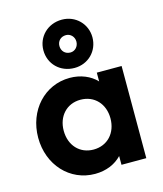

<svg xmlns="http://www.w3.org/2000/svg" viewBox="-118 -875 823 972"><g transform="rotate(-15 294.0 -389.0)"><path d="M260 10C318 10 367 -11 400 -46V0H530V-483H400V-437C367 -472 317 -493 260 -493C128 -493 28 -384 28 -241C28 -98 128 10 260 10ZM162 -242C162 -318 212 -372 284 -372C357 -372 407 -318 407 -242C407 -165 357 -111 284 -111C212 -111 162 -165 162 -242ZM168 -662C168 -590 223 -535 298 -535C370 -535 425 -590 425 -662C425 -732 370 -788 298 -788C223 -788 168 -732 168 -662ZM252 -662C252 -687 270 -707 298 -707C322 -707 341 -687 341 -662C341 -636 322 -616 298 -616C270 -616 252 -636 252 -662Z"/></g></svg>

Font: MV Cash SemiBold
Style: Regular
Weight: 600
Designer: Rodrigo Fuenzalida
Foundry: fragTYPE
Version: Version 1.100;Glyphs 3.1.2 (3151)